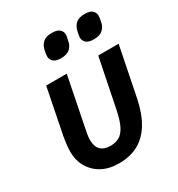

<svg xmlns="http://www.w3.org/2000/svg" viewBox="-178 -859 916 987"><g transform="rotate(-30 279.5 -365.0)"><path d="M238 -522 182 -241Q177 -216 174 -199.5Q171 -183 171 -167Q171 -127 191 -107.5Q211 -88 249 -88Q278 -88 300 -100Q322 -112 338.5 -143.5Q355 -175 367 -235L425 -522H546L487 -228Q470 -147 437.5 -94Q405 -41 356.5 -14.5Q308 12 242 12Q183 12 141 -11Q99 -34 76 -74Q53 -114 53 -164Q53 -185 55.5 -205.5Q58 -226 62 -251L116 -522ZM253 -605Q223 -605 209 -617.5Q195 -630 195 -649Q195 -654 196 -662Q197 -670 200 -684Q205 -709 222.5 -725.5Q240 -742 276 -742Q307 -742 321 -729.5Q335 -717 335 -698Q335 -693 333.5 -685.5Q332 -678 329 -664Q325 -639 307 -622Q289 -605 253 -605ZM448 -605Q417 -605 403 -617.5Q389 -630 389 -649Q389 -654 390.5 -662Q392 -670 395 -684Q400 -709 417.5 -725.5Q435 -742 471 -742Q502 -742 515.5 -729.5Q529 -717 529 -698Q529 -693 528 -685.5Q527 -678 524 -664Q520 -639 502 -622Q484 -605 448 -605Z"/></g></svg>

Font: IBM Plex Sans SemiBold
Style: Italic
Weight: 600
Italic angle: -11.31°
Designer: Mike Abbink, Paul van der Laan, Pieter van Rosmalen
Foundry: Bold Monday
Version: Version 3.201